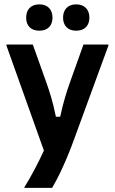

<svg xmlns="http://www.w3.org/2000/svg" viewBox="-20 -707 534 893"><path d="M163.3 -564.2C202.5 -564.2 224.2 -588.3 224.2 -625C224.2 -661.7 202.5 -686.7 163.3 -686.7C122.5 -686.7 101.7 -661.7 101.7 -625C101.7 -588.3 122.5 -564.2 163.3 -564.2ZM334.2 -564.2C374.2 -564.2 395.8 -588.3 395.8 -625C395.8 -661.7 374.2 -686.7 334.2 -686.7C295 -686.7 273.3 -661.7 273.3 -625C273.3 -588.3 295 -564.2 334.2 -564.2ZM222.5 166.7C248.3 123.3 287.5 44.2 325.8 -62.5L484.2 -495V-500H368.3L305.8 -325C290.8 -281.7 275.8 -238.3 260 -164.2H240C225 -238.3 210 -281.7 195 -325L132.5 -500H10V-495L184.2 -6.7C157.5 51.7 122.5 117.5 93.3 164.2V166.7Z"/></svg>

Font: Familjen Grotesk SemiBold
Style: Regular
Weight: 600
Designer: Anders Wikstroem, Jonas Baeckman, Matilda Gysing, Kristian Moeller
Foundry: Familjen STHLM AB
Version: Version 2.000